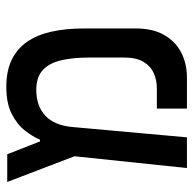

<svg xmlns="http://www.w3.org/2000/svg" viewBox="-22 -608 629 626"><g transform="rotate(-90 293.0 -294.5)"><path d="M58.6 0 106 -451.7 145 -479H150.9Q161.1 -502.9 180.9 -528.3Q200.7 -553.7 235.1 -571.3Q269.5 -588.9 323.2 -588.9Q375.5 -588.9 411.6 -571.3Q447.8 -553.7 470.5 -520.8Q493.2 -487.8 503.4 -441.2Q513.7 -394.5 513.7 -336.4V-167Q513.7 -110.4 491.9 -73.2Q470.2 -36.1 434.1 -18.1Q397.9 0 354.5 0H252.4V-98.1H318.8Q345.2 -98.1 367.9 -108.2Q390.6 -118.2 404.8 -141.6Q418.9 -165 418.9 -204.6V-318.8Q418.9 -372.6 409.7 -411.1Q400.4 -449.7 377.4 -470.5Q354.5 -491.2 313.5 -491.2Q261.2 -491.2 229.5 -461.9Q197.8 -432.6 192.4 -373.5L158.7 0ZM104.5 -347.2 13.2 -585.9H103.5L147 -475.1Z"/></g></svg>

Font: Cascadia Code
Style: Regular
Weight: 400
Designer: Aaron Bell
Foundry: Saja Typeworks
Version: Version 2404.023